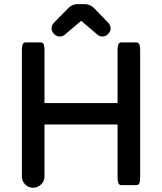

<svg xmlns="http://www.w3.org/2000/svg" viewBox="-20 -886 777 921"><path d="M85 -39.1V-641.6Q85 -656.7 86.7 -665.8Q88.4 -674.8 92.3 -678.7Q96.2 -682.6 101.6 -682.6H176.8Q182.1 -682.6 186 -678.7Q189.9 -674.8 191.7 -665.8Q193.4 -656.7 193.4 -641.6V-391.6H543.9V-641.6Q543.9 -656.7 545.2 -663.3Q546.4 -669.9 547.6 -673.1Q548.8 -676.3 551.3 -678.2Q555.2 -682.6 560.5 -682.6H635.7Q641.1 -682.6 645 -678.7Q648.9 -674.8 650.6 -665.8Q652.3 -656.7 652.3 -641.6V-39.1Q652.3 -23.9 651.1 -17.3Q649.9 -10.7 648.7 -7.6Q647.5 -4.4 644.3 -1.2Q641.1 2 635.7 2H560.5Q555.2 2 551.3 -2Q547.4 -5.9 545.7 -14.9Q543.9 -23.9 543.9 -39.1V-289.1H193.4V-39.1Q193.4 -16.6 176.8 -1Q160.6 14.6 138.7 14.6Q116.7 14.6 100.8 -1.2Q85 -17.1 85 -39.1ZM237.3 -775.4Q305.7 -845.7 306.2 -845.7Q326.2 -866.2 350.6 -866.2H387.7Q413.1 -866.2 434.1 -844.2L501 -774.9Q510.7 -762.7 510.7 -749Q510.7 -734.9 498.8 -722.9Q486.8 -710.9 472.2 -710.9Q457.5 -710.9 447.3 -719.7L370.6 -785.2Q369.6 -786.1 369.1 -786.1L291 -719.7Q280.8 -710.9 266.1 -710.9Q251.5 -710.9 239.5 -722.9Q227.5 -734.9 227.5 -748.8Q227.5 -762.7 237.3 -775.4Z"/></svg>

Font: YuPearl-SemiBold
Style: SemiBold
Weight: 600
Designer: Max Yao
Foundry: Max-Everyday
Version: Version 1.011; ttfautohint (v1.8.3)